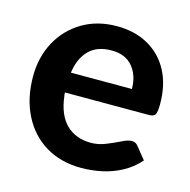

<svg xmlns="http://www.w3.org/2000/svg" viewBox="-84 -605 690 696"><g transform="rotate(15 261.0 -257.0)"><path d="M279 8Q202 8 145 -26.5Q88 -61 56.5 -123.5Q25 -186 25 -268Q25 -340 56 -397.5Q87 -455 143 -488.5Q199 -522 273 -522Q340 -522 390.5 -493.5Q441 -465 468.5 -413Q496 -361 496 -289Q496 -262 491 -251.5Q486 -241 467 -241H152Q152 -238 152 -235Q152 -232 153 -229Q161 -159 196.5 -124Q232 -89 290 -89Q317 -89 344.5 -100Q372 -111 395 -122.5Q418 -134 432 -134Q446 -134 455 -123L492 -77Q465 -46 429.5 -27Q394 -8 355.5 0Q317 8 279 8ZM154 -316H383Q383 -366 356 -399Q329 -432 276 -432Q223 -432 192.5 -402Q162 -372 154 -316Z"/></g></svg>

Font: Aleo
Style: Bold
Weight: 700
Designer: Alessio Laiso
Foundry: Alessio Laiso
Version: Version 2.001;gftools[0.9.29]